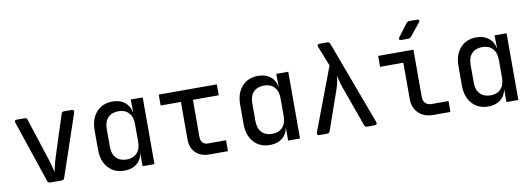

<svg xmlns="http://www.w3.org/2000/svg" viewBox="-60 -1167 4321 1559"><g transform="rotate(-10 2100.0 -387.5)"><path d="M253 0Q236 0 230 -16L58 -527Q54 -538 58.5 -544Q63 -550 74 -550H138Q156 -550 160 -534L272 -189Q282 -157 290 -126.5Q298 -96 302 -78Q306 -96 313 -126.5Q320 -157 330 -189L441 -534Q446 -550 463 -550H527Q537 -550 541.5 -544Q546 -538 543 -527L370 -16Q365 0 347 0Z M864 10Q781 10 731 -45.5Q681 -101 681 -196V-354Q681 -449 731 -504.5Q781 -560 864 -560Q924 -560 963.5 -529.5Q1003 -499 1013 -447H1015L1013 -550H1112V0H1014V-104H1013Q1003 -50 963.5 -20Q924 10 864 10ZM898 -76Q951 -76 982 -109Q1013 -142 1013 -202V-348Q1013 -408 982 -441Q951 -474 898 -474Q843 -474 811.5 -441.5Q780 -409 780 -349V-202Q780 -141 811.5 -108.5Q843 -76 898 -76Z M1565 0Q1494 0 1452.5 -41Q1411 -82 1411 -150V-460H1244V-550H1723V-460H1510V-151Q1510 -124 1525.5 -107Q1541 -90 1567 -90H1718V0Z M2064 10Q1981 10 1931 -45.5Q1881 -101 1881 -196V-354Q1881 -449 1931 -504.5Q1981 -560 2064 -560Q2124 -560 2163.5 -529.5Q2203 -499 2213 -447H2215L2213 -550H2312V0H2214V-104H2213Q2203 -50 2163.5 -20Q2124 10 2064 10ZM2098 -76Q2151 -76 2182 -109Q2213 -142 2213 -202V-348Q2213 -408 2182 -441Q2151 -474 2098 -474Q2043 -474 2011.5 -441.5Q1980 -409 1980 -349V-202Q1980 -141 2011.5 -108.5Q2043 -76 2098 -76Z M2471 0Q2461 0 2456.5 -6.5Q2452 -13 2455 -23L2651 -542L2586 -707Q2578 -730 2602 -730H2665Q2682 -730 2688 -714L2945 -23Q2949 -13 2944 -6.5Q2939 0 2929 0H2866Q2848 0 2843 -16L2724 -348Q2712 -381 2705.5 -409Q2699 -437 2695 -452Q2695 -437 2690.5 -409Q2686 -381 2675 -348L2559 -16Q2553 0 2536 0Z M3411 0Q3336 0 3290.5 -44Q3245 -88 3245 -161V-460H3053V-550H3344V-161Q3344 -128 3362.5 -109Q3381 -90 3413 -90H3552V0ZM3261 -645Q3249 -645 3245 -652Q3241 -659 3249 -669L3327 -773Q3336 -785 3351 -785H3415Q3428 -785 3431.5 -778Q3435 -771 3427 -761L3343 -657Q3334 -645 3319 -645Z M3864 10Q3781 10 3731 -45.5Q3681 -101 3681 -196V-354Q3681 -449 3731 -504.5Q3781 -560 3864 -560Q3924 -560 3963.5 -529.5Q4003 -499 4013 -447H4015L4013 -550H4112V0H4014V-104H4013Q4003 -50 3963.5 -20Q3924 10 3864 10ZM3898 -76Q3951 -76 3982 -109Q4013 -142 4013 -202V-348Q4013 -408 3982 -441Q3951 -474 3898 -474Q3843 -474 3811.5 -441.5Q3780 -409 3780 -349V-202Q3780 -141 3811.5 -108.5Q3843 -76 3898 -76Z"/></g></svg>

Font: Pitagon Sans Mono Medium
Style: Regular
Weight: 500
Monospace: yes
Designer: Travis Tran
Foundry: Pitagon
Version: Version 1.001; ttfautohint (v1.8.4.7-5d5b);gftools[0.9.26]